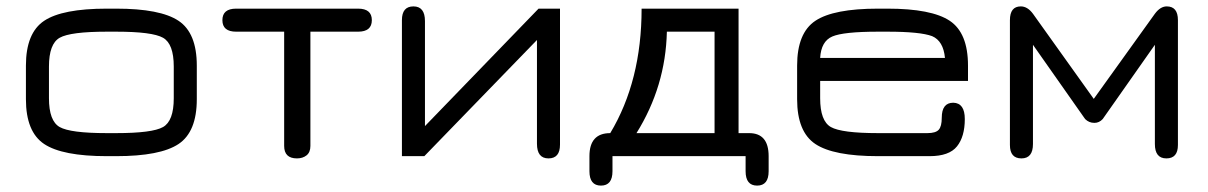

<svg xmlns="http://www.w3.org/2000/svg" viewBox="-20 -488 3776 600"><path d="M343 0H314Q175 0 118 -38Q61 -76 61 -178V-283Q61 -385 118 -423Q175 -461 314 -461H343Q481 -461 538 -423Q595 -385 595 -283V-178Q595 -76 538 -38Q481 0 343 0ZM314 -72H343Q456 -72 489.5 -91Q523 -110 523 -181V-280Q523 -351 489.5 -370Q456 -389 343 -389H314Q200 -389 166.5 -370Q133 -351 133 -280V-181Q133 -110 166.5 -91Q200 -72 314 -72Z M718 -461H1099Q1142 -461 1142 -425Q1142 -389 1099 -389H950V-32Q950 -12 938 -2.5Q926 7 908 7Q868 7 868 -32V-389H718Q675 -389 675 -425Q675 -461 718 -461Z M1663 -461H1730V-36Q1730 7 1694 7Q1658 7 1658 -39V-363L1306 0H1236V-425Q1236 -468 1272 -468Q1308 -468 1308 -422V-94Z M1894 0V47Q1894 92 1858 92Q1822 92 1822 47V0Q1822 -72 1887 -72Q1985 -235 1985 -461H2288V-72H2321Q2382 -72 2382 0V47Q2382 92 2346 92Q2310 92 2310 47V0ZM2213 -389H2064Q2060 -218 1969 -72H2213Z M3005 -283V-235H2543V-181Q2543 -110 2576.5 -91Q2610 -72 2724 -72H2878Q2904 -72 2913.5 -82.5Q2923 -93 2923 -120Q2923 -167 2959 -167Q2995 -166 2995 -116Q2995 -61 2970.5 -30.5Q2946 0 2885 0H2724Q2585 0 2528 -38Q2471 -76 2471 -178V-283Q2471 -385 2528 -423Q2585 -461 2724 -461H2753Q2891 -461 2948 -423Q3005 -385 3005 -283ZM2753 -389H2724Q2616 -389 2581 -374Q2546 -359 2543 -307H2933Q2928 -360 2893 -375Q2856 -389 2753 -389Z M3589 -348 3426 -116Q3415 -104 3400 -104Q3383 -104 3371 -116L3208 -348V-38Q3208 7 3172 7Q3136 7 3136 -35V-425Q3136 -468 3170 -468Q3191 -468 3208 -445L3398 -179L3589 -445Q3606 -468 3626 -468Q3661 -468 3661 -425V-35Q3661 7 3625 7Q3589 7 3589 -38Z"/></svg>

Font: Jura SemiBold
Style: Regular
Weight: 600
Designer: Daniel Johnson, Alexei Vanyashin
Foundry: Daniel Johnson
Version: Version 5.103